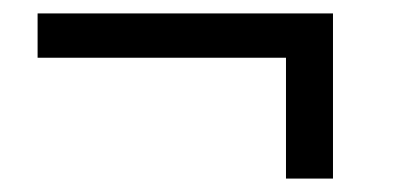

<svg xmlns="http://www.w3.org/2000/svg" viewBox="-20 -414 595 286"><path d="M476 -394V-148H406V-328H36V-394Z"/></svg>

Font: Montserrat
Style: Regular
Weight: 400
Designer: Julieta Ulanovsky
Foundry: Julieta Ulanovsky
Version: Version 6.001